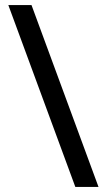

<svg xmlns="http://www.w3.org/2000/svg" viewBox="-20 -738 422 762"><path d="M105 -718 371 4H279L13 -718Z"/></svg>

Font: Noto Sans Lao Condensed Medium
Style: Regular
Weight: 500
Width: 3
Designer: Monotype Design Team
Foundry: Monotype Imaging Inc.
Version: Version 2.003; ttfautohint (v1.8.4.7-5d5b)